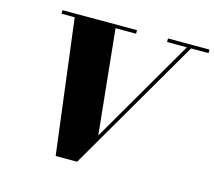

<svg xmlns="http://www.w3.org/2000/svg" viewBox="-107 -881 1138 1020"><g transform="rotate(15 462.0 -371.0)"><path d="M471 -156.5 804.5 -730.5H695.5V-750H923.5V-730.5H827.5L398.5 7.5H280.5L187.5 -730.5H115V-750H525V-730.5H412Z"/></g></svg>

Font: Bodoni* 11pt Fatface
Style: Italic
Weight: 900
Italic angle: -13°
Version: Version 2.3